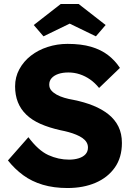

<svg xmlns="http://www.w3.org/2000/svg" viewBox="-20 -937 674 967"><path d="M20 -129 123 -246Q173 -179 223.5 -156Q274 -133 328 -133Q355 -133 377 -140Q399 -147 411 -160.5Q423 -174 423 -194Q423 -209 415.5 -221Q408 -233 395 -242Q382 -251 364 -258.5Q346 -266 326 -271.5Q306 -277 285 -281Q227 -294 184 -313Q141 -332 112.5 -359.5Q84 -387 70 -422.5Q56 -458 56 -502Q56 -549 77.5 -588.5Q99 -628 135.5 -656.5Q172 -685 220 -700.5Q268 -716 320 -716Q389 -716 438.5 -701.5Q488 -687 523.5 -660Q559 -633 584 -595L479 -494Q458 -520 433.5 -537Q409 -554 381.5 -563Q354 -572 325 -572Q295 -572 273.5 -564.5Q252 -557 240 -543.5Q228 -530 228 -511Q228 -494 238 -482Q248 -470 265 -460.5Q282 -451 304 -444.5Q326 -438 350 -434Q405 -423 449.5 -405Q494 -387 526.5 -361Q559 -335 576.5 -299.5Q594 -264 594 -217Q594 -144 558.5 -93.5Q523 -43 461.5 -16.5Q400 10 320 10Q251 10 195.5 -6.5Q140 -23 97 -54.5Q54 -86 20 -129ZM286 -917H376L512 -811L463 -754L331 -818L199 -754L150 -811Z"/></svg>

Font: Mach
Style: Bold
Weight: 700
Version: Version 1.002